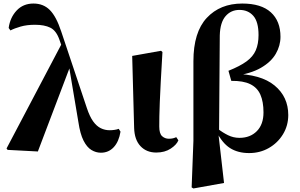

<svg xmlns="http://www.w3.org/2000/svg" viewBox="-20 -846 1693 1085"><path d="M23 1 17 -7 335 -611 378 -475 194 10ZM550 17Q522 17 496.5 1.5Q471 -14 452 -51.5Q433 -89 423 -156L370 -471L368 -472L316 -621Q298 -673 264.5 -689.5Q231 -706 178 -706Q132 -706 97 -696Q62 -686 39 -674L29 -688Q37 -747 74 -786.5Q111 -826 169 -826Q225 -826 261.5 -789.5Q298 -753 326 -668L471 -235Q487 -187 506.5 -160Q526 -133 549.5 -121.5Q573 -110 600 -110Q612 -110 626.5 -112Q641 -114 651 -118L661 -102Q652 -46 623 -14.5Q594 17 550 17Z M863 16Q808 16 774 -20Q740 -56 738 -123L727 -530L890 -559L898 -552Q892 -454 888.5 -385Q885 -316 883 -268.5Q881 -221 880.5 -188.5Q880 -156 880 -131Q880 -91 896 -76.5Q912 -62 934 -62Q948 -62 958 -64.5Q968 -67 976 -71L988 -53Q978 -28 944.5 -6Q911 16 863 16Z M1063 213 1073 -50V-500Q1073 -664 1148.5 -745Q1224 -826 1349 -826Q1456 -826 1510.5 -776.5Q1565 -727 1565 -638Q1565 -588 1538.5 -542Q1512 -496 1454 -462.5Q1396 -429 1299 -416V-429Q1454 -427 1531.5 -363Q1609 -299 1609 -196Q1609 -136 1579 -87Q1549 -38 1499 -9.5Q1449 19 1388 19Q1324 19 1279.5 -9.5Q1235 -38 1202 -105H1199L1210 -119Q1238 -97 1268.5 -82Q1299 -67 1333 -67Q1394 -67 1431.5 -105Q1469 -143 1469 -211Q1469 -271 1451.5 -311Q1434 -351 1394 -370.5Q1354 -390 1287 -389L1271 -446Q1336 -472 1373 -499Q1410 -526 1425.5 -562Q1441 -598 1441 -648Q1441 -723 1411.5 -756.5Q1382 -790 1333 -790Q1285 -790 1254.5 -754.5Q1224 -719 1222 -646L1218 -103L1214 -92L1246 188L1073 219Z"/></svg>

Font: Noto Serif JP Black
Style: Regular
Weight: 900
Designer: Ryoko NISHIZUKA 西塚涼子 (kana & ideographs); Frank Grießhammer (Latin, Greek & Cyrillic); Wenlong ZHANG 张文龙 (bopomofo); San
Foundry: Adobe
Version: Version 2.003-H1;hotconv 1.1.1;makeotfexe 2.6.0